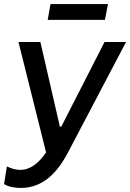

<svg xmlns="http://www.w3.org/2000/svg" viewBox="-38 -727 641 946"><path d="M64 199C178 199 247 118 296 26L583 -520H477L264 -103H257L161 -520H53L189 24C153 77 111 110 62 110C40 110 19 104 -4 93L-18 180C6 195 41 199 64 199ZM197 -629H479L494 -707H211Z"/></svg>

Font: Fixel Display 20240404 Medium
Style: Italic
Weight: 500
Italic angle: -10°
Designer: AlfaBravo + MacPaw
Foundry: Kyrylo Tkachov, Marchela Mozhyna, Serhii Makarenko, Maria Weinstein, Zakhar Kryvoshyya
Version: Version 1.211;Glyphs 3.2 (3225)